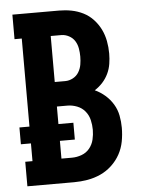

<svg xmlns="http://www.w3.org/2000/svg" viewBox="-53 -777 605 819"><g transform="rotate(-5 250.0 -367.5)"><path d="M31 0V-105H62V-181H19V-253H62V-630H31V-735H231Q258 -735 284 -730Q310 -725 334 -713Q358 -701 376.5 -681Q395 -661 406.5 -637.5Q418 -614 423 -587.5Q428 -561 428 -534Q428 -512 424.5 -490Q421 -468 411.5 -448Q402 -428 387 -411.5Q372 -395 353 -383Q377 -372 397 -354.5Q417 -337 430.5 -314.5Q444 -292 449 -266Q454 -240 454 -214Q454 -184 448.5 -155Q443 -126 429 -100.5Q415 -75 393 -54.5Q371 -34 344.5 -22Q318 -10 289 -5Q260 0 231 0ZM186 -433H231Q248 -433 264 -441.5Q280 -450 289 -465Q298 -480 301 -497Q304 -514 304 -532Q304 -549 301 -566.5Q298 -584 289 -598.5Q280 -613 264 -621.5Q248 -630 231 -630H186ZM231 -105Q252 -105 272.5 -112.5Q293 -120 306.5 -136.5Q320 -153 325 -174Q330 -195 330 -216Q330 -237 325 -258Q320 -279 306.5 -295.5Q293 -312 272.5 -320Q252 -328 231 -328H186V-253H250V-181H186V-105Z"/></g></svg>

Font: Iosevka Slab Extrabold
Style: Regular
Weight: 800
Monospace: yes
Designer: Belleve Invis
Foundry: Belleve Invis
Version: Version 11.1.1; ttfautohint (v1.8.3)